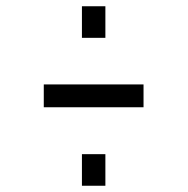

<svg xmlns="http://www.w3.org/2000/svg" viewBox="-20 -624 600 614"><path d="M317 -30V-131H242V-30ZM439 -281V-354H120V-281ZM317 -604H242V-503H317Z"/></svg>

Font: Sunflower Light
Style: Regular
Weight: 300
Designer: JIKJI
Foundry: JIKJI
Version: Version 1.00